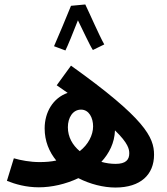

<svg xmlns="http://www.w3.org/2000/svg" viewBox="-20 -831 749 860"><path d="M362 -811 298 -805C282 -764 234 -651 222 -624L273 -605C281 -620 309 -688 329 -740C351 -696 382 -628 396 -607L447 -632C424 -673 381 -772 362 -811ZM497 9C610 9 670 -49 670 -138C670 -216 630 -300 298 -537L234 -449C251 -437 267 -426 283 -415C217 -392 180 -328 180 -256C180 -199 200 -151 232 -112C209 -107 185 -105 157 -105C115 -105 73 -113 42 -122L11 -21C48 -6 97 8 154 8C211 8 274 -6 331 -33C384 -6 444 9 497 9ZM284 -261C284 -304 306 -340 343 -340C379 -340 397 -303 397 -265C397 -226 375 -183 337 -154C305 -181 284 -217 284 -261ZM559 -144C559 -115 543 -97 498 -97C477 -97 455 -100 434 -106C469 -144 493 -191 495 -247C555 -189 559 -162 559 -144Z"/></svg>

Font: Noto Sans Arabic SemCond SemBd
Style: Regular
Weight: 600
Width: 4
Designer: Monotype Design Team, Nadine Chahine, Nizar Qandah and Khaled Hosny
Foundry: Monotype Imaging Inc.
Version: Version 2.012